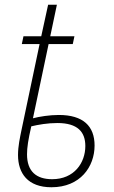

<svg xmlns="http://www.w3.org/2000/svg" viewBox="-20 -780 481 810"><path d="M197 10C319 10 379 -77 379 -166C379 -248 331 -295 228 -295C189 -295 145 -288 119 -281L185 -594H287L294 -627H192L220 -760H183L154 -627H79L72 -594H147L71 -233C64 -199 56 -163 56 -126C56 -49 97 10 197 10ZM200 -24C133 -24 94 -57 94 -129C94 -157 99 -191 112 -247C141 -254 181 -261 222 -261C308 -261 340 -223 340 -164C340 -93 293 -24 200 -24Z"/></svg>

Font: Noto Sans SemiCondensed ExtraLight
Style: Italic
Weight: 200
Width: 4
Italic angle: -12°
Designer: Monotype Design Team
Foundry: Monotype Imaging Inc.
Version: Version 2.013